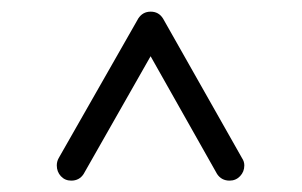

<svg xmlns="http://www.w3.org/2000/svg" viewBox="-20 -640 521 331"><path d="M218.2 -607.8Q225.8 -619.9 239.8 -619.9Q250.5 -619.9 257.6 -612.2Q264.6 -604.5 264.6 -593.8Q264.6 -587.2 261.2 -581L124.2 -340.1Q116.8 -328.6 102.8 -328.6Q92 -328.6 84.9 -336.3Q77.9 -344 77.9 -354.8Q77.9 -361.6 81.2 -367.5ZM218.2 -581Q214.2 -587.2 214.2 -593.8Q214.2 -604.5 221.6 -612.2Q229 -619.9 239.8 -619.9Q253.8 -619.9 261.2 -607.8L397.2 -367.5Q401.2 -361.6 401.2 -354.8Q401.2 -344 393.9 -336.3Q386.5 -328.6 375.8 -328.6Q361.8 -328.6 354.2 -340.1Z"/></svg>

Font: Libertine-Super Thin
Style: Regular
Weight: 100
Designer: Bastien Sozeau
Foundry: NBR — Bastien Sozeau
Version: Version 2.003;gftools[0.9.33]